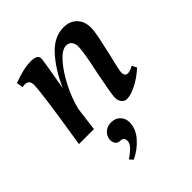

<svg xmlns="http://www.w3.org/2000/svg" viewBox="-187 -545 887 887"><g transform="rotate(-45 256.5 -101.0)"><path d="M313 -35Q313 -55 336 -171Q361 -286 361 -320Q361 -340 351.5 -352Q342 -364 324 -364Q297 -364 263.5 -326.5Q230 -289 200.5 -231.5Q171 -174 157 -118L142 0H44Q91 -290 91 -340Q91 -372 62 -372Q54 -372 46 -370L41 -402Q74 -414 102 -421Q130 -428 159 -428Q201 -428 201 -402Q200 -383 174 -236Q210 -318 261 -375Q312 -432 375 -432Q416 -432 440 -407Q464 -382 464 -342Q464 -320 457.5 -287.5Q451 -255 436 -189Q416 -110 416 -94Q416 -86 420 -78.5Q424 -71 435 -71Q452 -71 472 -84L484 -60Q449 -28 411.5 -9Q374 10 349 10Q333 10 323 -2.5Q313 -15 313 -35ZM213 152Q216 124 189 124Q175 124 167 114Q159 104 159 89Q159 68 175.5 51Q192 34 220 34Q248 34 264.5 51.5Q281 69 281 94Q281 136 248.5 173Q216 210 172 230L157 213Q178 200 195.5 182.5Q213 165 213 152Z"/></g></svg>

Font: Unna Medium
Style: Italic
Weight: 500
Italic angle: -8.05°
Designer: Jorge de Buen Unna
Foundry: Omnibus-Type
Version: Version 2.008